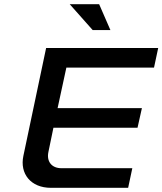

<svg xmlns="http://www.w3.org/2000/svg" viewBox="-20 -900 778 920"><path d="M201 -670 92 -153C74 -68 127 0 224 0H594L614 -94H274C229 -94 202 -125 212 -172L236 -288H639L660 -382H256L298 -576H718L738 -670ZM314 -880 424 -756H509L455 -880Z"/></svg>

Font: LT Wave Medium
Style: Italic
Weight: 500
Designer: Daniel Lyons
Version: Version 2.5 (Glyphs App)